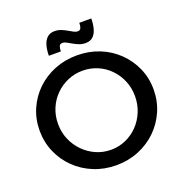

<svg xmlns="http://www.w3.org/2000/svg" viewBox="-155 -1030 1121 1175"><g transform="rotate(-20 405.0 -442.5)"><path d="M405 -707Q483 -707 550.5 -680Q618 -653 668.5 -604Q719 -555 747.5 -490.5Q776 -426 776 -351Q776 -276 747.5 -210.5Q719 -145 668.5 -96Q618 -47 550.5 -19.5Q483 8 405 8Q327 8 259.5 -19.5Q192 -47 141.5 -96Q91 -145 62.5 -210.5Q34 -276 34 -351Q34 -426 62.5 -491Q91 -556 141.5 -604.5Q192 -653 259.5 -680Q327 -707 405 -707ZM406 -607Q354 -607 308.5 -587.5Q263 -568 228 -533Q193 -498 173.5 -451.5Q154 -405 154 -351Q154 -297 174 -250Q194 -203 229 -167.5Q264 -132 309.5 -112Q355 -92 406 -92Q457 -92 502.5 -112Q548 -132 582 -167.5Q616 -203 635.5 -250Q655 -297 655 -351Q655 -405 635.5 -451.5Q616 -498 582 -533Q548 -568 502.5 -587.5Q457 -607 406 -607ZM566 -889Q566 -856 558.5 -826Q551 -796 533 -777.5Q515 -759 482 -759Q461 -759 441.5 -766.5Q422 -774 405 -784Q388 -794 374 -801.5Q360 -809 349 -809Q332 -809 327 -795.5Q322 -782 322 -763H244Q244 -797 251.5 -826.5Q259 -856 277.5 -874.5Q296 -893 328 -893Q349 -893 368.5 -885.5Q388 -878 405 -868Q422 -858 436 -850.5Q450 -843 461 -843Q478 -843 483 -856.5Q488 -870 488 -889Z"/></g></svg>

Font: Alexandria
Style: Regular
Weight: 400
Designer: Mohamed Gaber
Foundry: Kief Type Foundry
Version: Version 5.100